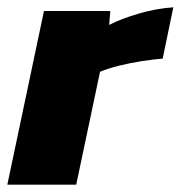

<svg xmlns="http://www.w3.org/2000/svg" viewBox="-31 -504 493 524"><path d="M-11 0 89 -474H270L267 -436Q300 -453 348 -467Q396 -481 442 -484L413 -344Q387 -342 355 -337Q323 -332 293 -324.5Q263 -317 242 -308L177 0Z"/></svg>

Font: Kanit
Style: Bold Italic
Weight: 700
Italic angle: -12°
Designer: Katatrad Team
Foundry: CadsonDemak
Version: Version 2.000; ttfautohint (v1.8.3)